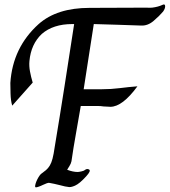

<svg xmlns="http://www.w3.org/2000/svg" viewBox="-20 -827 748 846"><path d="M698.5 -806.7Q707.7 -809.7 707.7 -799.2Q707.7 -788.7 698.5 -775.9Q682.1 -756.4 656.4 -734.6Q630.8 -712.8 601.5 -714.4Q548.7 -716.4 497.7 -717.9Q446.7 -719.5 393.3 -721Q382.1 -648.7 371 -577.7Q360 -506.7 348.7 -433.8H429.2Q469.2 -433.8 507.9 -438.7Q546.7 -443.6 585.6 -446.7Q519.5 -356.4 466.2 -356.4Q460 -356.4 452.6 -357.2Q445.1 -357.9 436.9 -357.9Q424.1 -360 409.5 -360Q394.9 -360 377.4 -360H335.9Q325.6 -298.5 314.6 -237.9Q303.6 -177.4 294.9 -116.4Q292.3 -105.1 286.4 -96.2Q280.5 -87.2 275.9 -79Q301.5 -69.2 322.6 -69.2Q327.2 -69.2 338.7 -71.8Q350.3 -74.4 353.3 -77.4Q363.1 -85.6 372.6 -80Q382.1 -74.4 360 -50.3Q330.8 -17.9 310.5 -9Q290.3 0 279 -3.6Q275.9 -3.6 266.2 -5.6Q256.4 -7.7 244.4 -11Q232.3 -14.4 219.5 -16.9Q206.7 -19.5 198.5 -21Q194.9 -22.6 186.2 -19.5Q177.4 -16.4 168.7 -12.1Q160 -7.7 151 -4.6Q142.1 -1.5 138.5 -1.5Q133.8 -1.5 134.9 -9Q135.9 -16.4 139.7 -26.2Q143.6 -35.9 149.2 -45.4Q154.9 -54.9 160 -60Q172.8 -69.2 182.6 -77.4Q192.3 -85.6 199.5 -97.7Q206.7 -109.7 211.5 -128.2Q216.4 -146.7 221 -179Q243.6 -314.4 264.6 -449Q285.6 -583.6 306.7 -721H298.5Q214.4 -721 164.1 -677.4Q116.4 -632.3 109.7 -557.9Q107.7 -535.9 112.1 -512.3Q116.4 -488.7 124.1 -463.1L33.8 -361.5Q27.2 -383.6 26.4 -415.1Q25.6 -446.7 25.6 -461.5Q35.9 -617.9 150.3 -721Q230.8 -792.3 374.4 -792.3L625.6 -793.3Q636.9 -792.3 650.3 -793.3Q675.9 -796.4 694.9 -805.1Z"/></svg>

Font: MM Jasmine
Style: Regular
Weight: 400
Designer: Khon Soe Zaw Thu
Version: Version 1.00 July 11, 2016, initial release